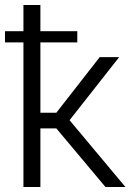

<svg xmlns="http://www.w3.org/2000/svg" viewBox="-27 -750 525 770"><path d="M67 0V-580H-7V-625H67V-730H135V-625H283V-580H135V-298H199L373 -521H451L252 -268L476 0H396L199 -235H135V0Z"/></svg>

Font: Raleway
Style: Regular
Weight: 400
Designer: Matt McInerney, Pablo Impallari, Rodrigo Fuenzalida
Foundry: Matt McInerney, Pablo Impallari, Rodrigo Fuenzalida
Version: Version 4.101;RELEASE